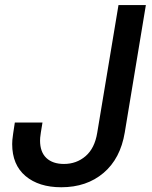

<svg xmlns="http://www.w3.org/2000/svg" viewBox="-20 -748 615 777"><path d="M228 9.8Q137.2 9.8 83.3 -35.6Q29.3 -81.1 29.3 -165Q29.3 -172.4 30 -181.6Q30.8 -190.9 33.2 -207.3Q35.6 -223.6 40 -252H151.9Q147.5 -225.6 145.3 -211.7Q143.1 -197.8 142.6 -190.9Q142.1 -184.1 142.1 -179.2Q142.1 -132.8 167.7 -108.6Q193.4 -84.5 238.8 -84.5Q289.6 -84.5 326.4 -116.2Q363.3 -147.9 373.5 -210.9L459.5 -727.5H570.3L484.9 -211.9Q467.3 -106 398.9 -48.1Q330.6 9.8 228 9.8Z"/></svg>

Font: Inter Medium
Style: Italic
Weight: 500
Italic angle: -9.3988°
Designer: Rasmus Andersson
Foundry: rsms
Version: Version 4.001;git-66647c0bb